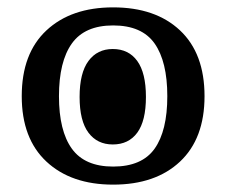

<svg xmlns="http://www.w3.org/2000/svg" viewBox="-20 -490 615 521"><path d="M287 11Q173 11 106 -51.5Q39 -114 39 -229Q39 -345 106 -407.5Q173 -470 287 -470Q402 -470 468.5 -407.5Q535 -345 535 -229Q535 -114 468.5 -51.5Q402 11 287 11ZM287 -38Q365 -38 399.5 -86.5Q434 -135 434 -229Q434 -323 399.5 -372Q365 -421 287 -421Q210 -421 175 -372Q140 -323 140 -229Q140 -135 175 -86.5Q210 -38 287 -38ZM286 -98Q244 -98 220 -130Q196 -162 196 -227Q196 -292 220 -324.5Q244 -357 286 -357Q329 -357 352.5 -324.5Q376 -292 376 -227Q376 -162 352.5 -130Q329 -98 286 -98Z"/></svg>

Font: Noto Serif Thai SemiCondensed ExtraBold
Style: Regular
Weight: 800
Width: 4
Designer: Monotype Design Team
Foundry: Monotype Imaging Inc.
Version: Version 2.002; ttfautohint (v1.8.4.7-5d5b)